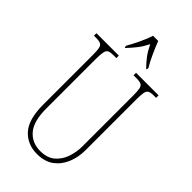

<svg xmlns="http://www.w3.org/2000/svg" viewBox="-285 -1005 1090 1090"><g transform="rotate(45 260.0 -460.5)"><path d="M256 10Q179 10 131 -42.5Q83 -95 83 -214V-609Q83 -646 79.5 -664Q76 -682 64 -688Q52 -694 27 -694H10V-714H190V-694H167Q143 -694 131 -688.5Q119 -683 115 -664Q111 -645 111 -606V-210Q111 -108 151 -61.5Q191 -15 257 -15Q313 -15 346 -43.5Q379 -72 393.5 -115Q408 -158 408 -202V-607Q408 -645 404.5 -663.5Q401 -682 389 -688Q377 -694 352 -694H328V-714H509V-694H492Q467 -694 455 -688Q443 -682 439.5 -663.5Q436 -645 436 -607V-200Q436 -145 416.5 -97Q397 -49 357.5 -19.5Q318 10 256 10ZM180 -784Q197 -813 217 -855Q237 -897 248 -931H289Q302 -897 321 -855Q340 -813 358 -784V-771H352Q324 -800 305.5 -825Q287 -850 270 -886Q252 -850 232.5 -825Q213 -800 186 -771H180Z"/></g></svg>

Font: Noto Serif Thai ExtraCondensed Thin
Style: Regular
Weight: 100
Width: 2
Designer: Monotype Design Team
Foundry: Monotype Imaging Inc.
Version: Version 2.001; ttfautohint (v1.8.4.7-5d5b)